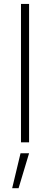

<svg xmlns="http://www.w3.org/2000/svg" viewBox="-20 -748 263 1009"><path d="M132.8 -727.5V0H90.3V-727.5ZM43.9 241.2 87.9 57.6H132.8L77.6 241.2Z"/></svg>

Font: Inter Extra Light
Style: Regular
Weight: 200
Designer: Rasmus Andersson
Foundry: rsms
Version: Version 4.000;git-3c8e0fc